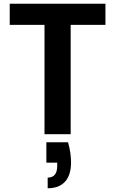

<svg xmlns="http://www.w3.org/2000/svg" viewBox="-20 -718 617 1027"><path d="M32 -698V-585H218V0H358V-585H544V-698ZM286 152V170C286 211 269 232 235 232V289C318 289 360 239 360 151C360 118 355 82 344 43H228V152Z"/></svg>

Font: Poppins SemiBold
Style: Regular
Weight: 600
Designer: Ninad Kale (Devanagari), Jonny Pinhorn (Latin)
Foundry: Indian Type Foundry
Version: 4.004